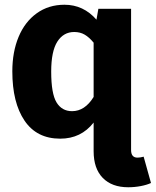

<svg xmlns="http://www.w3.org/2000/svg" viewBox="-20 -568 657 810"><path d="M617 204Q600 212 574 217Q548 222 521 222Q452 222 413.5 182.5Q375 143 375 70V-51Q322 17 234 17Q135 17 83.5 -59Q32 -135 32 -267Q32 -349 58.5 -412.5Q85 -476 135 -512Q185 -548 252 -548Q332 -548 387 -485L395 -531H533V65Q533 97 560 97Q572 97 586 93ZM375 -159V-388Q356 -411 337 -422Q318 -433 293 -433Q248 -433 222 -392.5Q196 -352 196 -266Q196 -173 218.5 -136Q241 -99 284 -99Q338 -99 375 -159Z"/></svg>

Font: Fira Sans BGR
Style: Bold
Weight: 700
Designer: bBox Type GmbH & Carrois Corporate GbR & Edenspiekermann AG
Foundry: bBox Type GmbH & Carrois Corporate GbR & Edenspiekermann AG
Version: Version 4.301